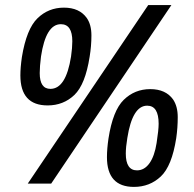

<svg xmlns="http://www.w3.org/2000/svg" viewBox="-20 -721 762 754"><path d="M181 0H89L562 -701H653ZM167 -307Q60 -307 60 -425Q60 -456 66 -497Q84 -607 127 -649Q170 -691 231 -691Q292 -691 321 -650Q339 -624 339 -582Q339 -540 332 -498Q315 -389 272 -348Q229 -307 167 -307ZM264 -559Q264 -626 219 -626Q160 -626 141 -499Q136 -460 136 -434Q136 -372 178 -372Q239 -372 259 -499Q264 -534 264 -559ZM506 13Q400 13 400 -104Q400 -136 406 -177Q423 -287 466 -329Q509 -371 570 -371Q631 -371 660 -330Q678 -303 678 -261Q678 -219 672 -178Q655 -69 611.5 -28Q568 13 506 13ZM474 -118Q474 -52 518 -52Q547 -52 567 -80Q587 -108 595 -159.5Q603 -211 603 -235Q603 -306 558 -306Q500 -306 480 -179Q474 -143 474 -118Z"/></svg>

Font: Rambla
Style: Italic
Weight: 400
Italic angle: -12°
Designer: Martin Sommaruga
Foundry: Martin Sommaruga
Version: Version 1.001